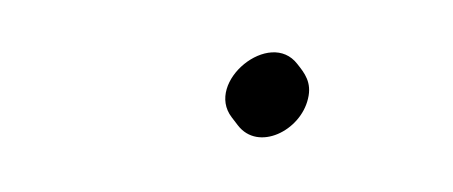

<svg xmlns="http://www.w3.org/2000/svg" viewBox="-20 -100 170 72"><path d="M66.9 -56 69.2 -53C76.8 -43.1 92.7 -50.9 95.5 -63C97 -69.1 94.2 -72.6 91.5 -76C81.3 -89.3 56.7 -69.3 66.9 -56Z"/></svg>

Font: HoneyBee
Style: XLitIt
Weight: 200
Foundry: Cannot Into Space Fonts
Version: Version 0.89